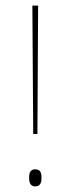

<svg xmlns="http://www.w3.org/2000/svg" viewBox="-20 -659 252 685"><path d="M113.5 -181H98.5L95.5 -639H116ZM105.5 6Q95 6 89.5 -1.2Q84 -8.5 84 -22.5V-27.5Q84 -41.5 89.5 -48.2Q95 -55 105.5 -55Q117 -55 122.5 -48.2Q128 -41.5 128 -27.5V-22.5Q128 -8.5 122.5 -1.2Q117 6 105.5 6Z"/></svg>

Font: Anek Telugu Thin
Style: Regular
Weight: 250
Version: Version 1.003